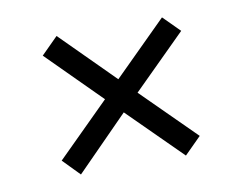

<svg xmlns="http://www.w3.org/2000/svg" viewBox="-50 -499 613 486"><g transform="rotate(-10 256.5 -256.0)"><path d="M122 -78 80 -121 215 -255 79 -391 122 -434 257 -299 393 -434 435 -392 299 -257 435 -122 392 -79 256 -214Z"/></g></svg>

Font: Archivo Condensed Light
Style: Regular
Weight: 300
Width: 3
Designer: Hector Gatti
Foundry: Omnibus-Type
Version: Version 2.001